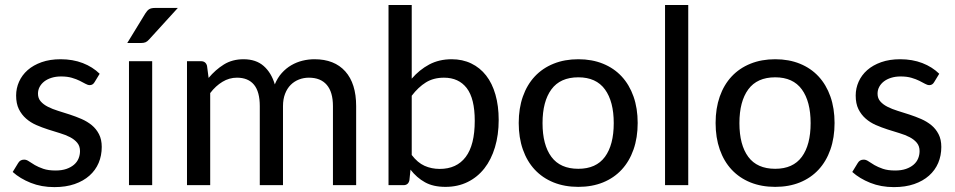

<svg xmlns="http://www.w3.org/2000/svg" viewBox="-20 -758 3911 786"><path d="M367 -421.5Q360 -409.5 347.5 -409.5Q339.5 -409.5 329.8 -415Q320 -420.5 306.5 -427.2Q293 -434 274.2 -439.5Q255.5 -445 230 -445Q208.5 -445 191 -439.5Q173.5 -434 161.2 -424.5Q149 -415 142.2 -402.2Q135.5 -389.5 135.5 -374.5Q135.5 -355.5 146.8 -342.8Q158 -330 176.2 -320.8Q194.5 -311.5 218 -304.2Q241.5 -297 266 -289Q290.5 -281 314 -270.8Q337.5 -260.5 355.8 -245.5Q374 -230.5 385.2 -208.8Q396.5 -187 396.5 -156.5Q396.5 -121 383.8 -91Q371 -61 346.2 -39Q321.5 -17 285.5 -4.5Q249.5 8 202.5 8Q149.5 8 105.8 -9.5Q62 -27 32 -54L54 -90Q58 -97 64 -100.8Q70 -104.5 79 -104.5Q88.5 -104.5 98.5 -97.5Q108.5 -90.5 122.8 -82.2Q137 -74 157.2 -67Q177.5 -60 207.5 -60Q233 -60 251.8 -66.5Q270.5 -73 283 -83.8Q295.5 -94.5 301.5 -109Q307.5 -123.5 307.5 -139.5Q307.5 -160 296.2 -173.5Q285 -187 266.8 -196.5Q248.5 -206 225 -213Q201.5 -220 176.8 -228Q152 -236 128.5 -246.2Q105 -256.5 86.8 -272.5Q68.5 -288.5 57.2 -311.2Q46 -334 46 -367Q46 -396.5 58 -423.5Q70 -450.5 93.2 -471Q116.5 -491.5 150.5 -503.5Q184.5 -515.5 228 -515.5Q278 -515.5 318.8 -499.8Q359.5 -484 388 -456Z M501 0ZM603 -507.5V0H508V-507.5ZM708 -725.5 590.5 -596.5Q583.5 -588.5 576.2 -585.2Q569 -582 558 -582H501L575 -703Q582 -714.5 590.2 -720Q598.5 -725.5 615.5 -725.5Z M745.5 0V-507.5H802.5Q822.5 -507.5 827.5 -488.5L834 -439Q862 -472.5 896.5 -494Q931 -515.5 977 -515.5Q1028 -515.5 1059.5 -487.8Q1091 -460 1105 -412.5Q1116 -439.5 1133.5 -459Q1151 -478.5 1172.5 -491Q1194 -503.5 1218.2 -509.5Q1242.5 -515.5 1267.5 -515.5Q1349 -515.5 1393.5 -465.8Q1438 -416 1438 -323.5V0H1343V-323.5Q1343 -381 1317.8 -410.5Q1292.5 -440 1244.5 -440Q1223 -440 1203.8 -432.5Q1184.5 -425 1170 -410.5Q1155.5 -396 1147 -374Q1138.5 -352 1138.5 -323.5V0H1043.5V-323.5Q1043.5 -382.5 1019.8 -411.2Q996 -440 950 -440Q918.5 -440 890.8 -423.2Q863 -406.5 840.5 -377V0Z M1570.5 0V-737.5H1665.5V-436Q1697 -472.5 1737.2 -494Q1777.5 -515.5 1829 -515.5Q1873.5 -515.5 1909.2 -498.2Q1945 -481 1970 -449Q1995 -417 2008.2 -370.8Q2021.5 -324.5 2021.5 -267Q2021.5 -205.5 2006.2 -155Q1991 -104.5 1962.8 -68.5Q1934.5 -32.5 1894.2 -12.8Q1854 7 1803.5 7Q1753.5 7 1719.8 -11.8Q1686 -30.5 1660.5 -63.5L1656 -20Q1651.5 0 1632 0ZM1797.5 -440Q1755 -440 1723.8 -420.8Q1692.5 -401.5 1665.5 -366V-123.5Q1689.5 -92 1718 -79.2Q1746.5 -66.5 1780 -66.5Q1849.5 -66.5 1886.5 -115.5Q1923.5 -164.5 1923.5 -263.5Q1923.5 -354.5 1890.8 -397.2Q1858 -440 1797.5 -440Z M2347.5 -515.5Q2403.5 -515.5 2448.5 -497.2Q2493.5 -479 2525 -445Q2556.5 -411 2573.5 -362.8Q2590.5 -314.5 2590.5 -254.5Q2590.5 -194.5 2573.5 -146Q2556.5 -97.5 2525 -63.5Q2493.5 -29.5 2448.5 -11.2Q2403.5 7 2347.5 7Q2291.5 7 2246.2 -11.2Q2201 -29.5 2169.2 -63.5Q2137.5 -97.5 2120.5 -146Q2103.5 -194.5 2103.5 -254.5Q2103.5 -314.5 2120.5 -362.8Q2137.5 -411 2169.2 -445Q2201 -479 2246.2 -497.2Q2291.5 -515.5 2347.5 -515.5ZM2347.5 -67Q2420.5 -67 2456.5 -116Q2492.5 -165 2492.5 -254Q2492.5 -342.5 2456.5 -392Q2420.5 -441.5 2347.5 -441.5Q2273.5 -441.5 2237.2 -392Q2201 -342.5 2201 -254Q2201 -165 2237.2 -116Q2273.5 -67 2347.5 -67Z M2797.5 -737.5V0H2702.5V-737.5Z M3153.5 -515.5Q3209.5 -515.5 3254.5 -497.2Q3299.5 -479 3331 -445Q3362.5 -411 3379.5 -362.8Q3396.5 -314.5 3396.5 -254.5Q3396.5 -194.5 3379.5 -146Q3362.5 -97.5 3331 -63.5Q3299.5 -29.5 3254.5 -11.2Q3209.5 7 3153.5 7Q3097.5 7 3052.2 -11.2Q3007 -29.5 2975.2 -63.5Q2943.5 -97.5 2926.5 -146Q2909.5 -194.5 2909.5 -254.5Q2909.5 -314.5 2926.5 -362.8Q2943.5 -411 2975.2 -445Q3007 -479 3052.2 -497.2Q3097.5 -515.5 3153.5 -515.5ZM3153.5 -67Q3226.5 -67 3262.5 -116Q3298.5 -165 3298.5 -254Q3298.5 -342.5 3262.5 -392Q3226.5 -441.5 3153.5 -441.5Q3079.5 -441.5 3043.2 -392Q3007 -342.5 3007 -254Q3007 -165 3043.2 -116Q3079.5 -67 3153.5 -67Z M3804 -421.5Q3797 -409.5 3784.5 -409.5Q3776.5 -409.5 3766.8 -415Q3757 -420.5 3743.5 -427.2Q3730 -434 3711.2 -439.5Q3692.5 -445 3667 -445Q3645.5 -445 3628 -439.5Q3610.5 -434 3598.2 -424.5Q3586 -415 3579.2 -402.2Q3572.5 -389.5 3572.5 -374.5Q3572.5 -355.5 3583.8 -342.8Q3595 -330 3613.2 -320.8Q3631.5 -311.5 3655 -304.2Q3678.5 -297 3703 -289Q3727.5 -281 3751 -270.8Q3774.5 -260.5 3792.8 -245.5Q3811 -230.5 3822.2 -208.8Q3833.5 -187 3833.5 -156.5Q3833.5 -121 3820.8 -91Q3808 -61 3783.2 -39Q3758.5 -17 3722.5 -4.5Q3686.5 8 3639.5 8Q3586.5 8 3542.8 -9.5Q3499 -27 3469 -54L3491 -90Q3495 -97 3501 -100.8Q3507 -104.5 3516 -104.5Q3525.5 -104.5 3535.5 -97.5Q3545.5 -90.5 3559.8 -82.2Q3574 -74 3594.2 -67Q3614.5 -60 3644.5 -60Q3670 -60 3688.8 -66.5Q3707.5 -73 3720 -83.8Q3732.5 -94.5 3738.5 -109Q3744.5 -123.5 3744.5 -139.5Q3744.5 -160 3733.2 -173.5Q3722 -187 3703.8 -196.5Q3685.5 -206 3662 -213Q3638.5 -220 3613.8 -228Q3589 -236 3565.5 -246.2Q3542 -256.5 3523.8 -272.5Q3505.5 -288.5 3494.2 -311.2Q3483 -334 3483 -367Q3483 -396.5 3495 -423.5Q3507 -450.5 3530.2 -471Q3553.5 -491.5 3587.5 -503.5Q3621.5 -515.5 3665 -515.5Q3715 -515.5 3755.8 -499.8Q3796.5 -484 3825 -456Z"/></svg>

Font: Lato Medium
Style: Regular
Weight: 500
Designer: Lukasz Dziedzic
Foundry: tyPoland Lukasz Dziedzic
Version: Version 2.006; 2014-01-15